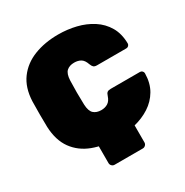

<svg xmlns="http://www.w3.org/2000/svg" viewBox="-191 -864 1114 1157"><g transform="rotate(-30 366.5 -285.0)"><path d="M275 140Q264 140 256 132Q248 124 248 113V-60L498 -63V113Q498 124 490 132Q482 140 471 140ZM372 10Q276 10 202 -18Q128 -46 84.5 -106Q41 -166 37 -261Q36 -302 36 -349Q36 -396 37 -439Q41 -532 85.5 -592Q130 -652 204.5 -681Q279 -710 372 -710Q436 -710 495.5 -695.5Q555 -681 603 -650Q651 -619 679.5 -570.5Q708 -522 709 -454Q709 -445 702.5 -438.5Q696 -432 687 -432H483Q467 -432 459.5 -438.5Q452 -445 446 -461Q435 -493 416 -504Q397 -515 371 -515Q338 -515 318.5 -497.5Q299 -480 297 -434Q294 -352 297 -266Q299 -220 318.5 -202.5Q338 -185 371 -185Q397 -185 416.5 -197Q436 -209 446 -239Q451 -256 459 -262Q467 -268 483 -268H687Q696 -268 702.5 -261.5Q709 -255 709 -246Q708 -178 679.5 -129.5Q651 -81 603 -50Q555 -19 495.5 -4.5Q436 10 372 10Z"/></g></svg>

Font: Rubik Light Black
Style: Regular
Weight: 900
Version: Version 2.104